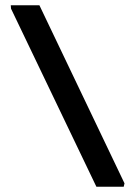

<svg xmlns="http://www.w3.org/2000/svg" viewBox="-20 -711 516 731"><path d="M347 0 22 -678 21 -691H130L454 -13L451 0Z"/></svg>

Font: Kreon Light Medium
Style: Regular
Weight: 500
Version: Version 2.002